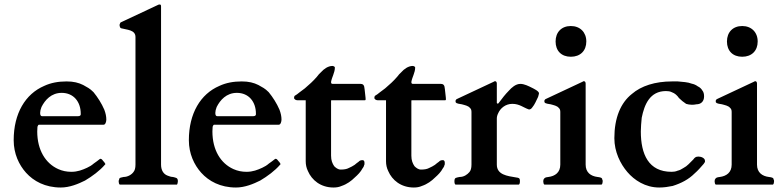

<svg xmlns="http://www.w3.org/2000/svg" viewBox="-20 -823 3493 856"><path d="M454 -290C454 -304 451 -318 445 -334C432.8 -362.4 415.3 -389.6 397 -412C379.5 -429.5 370.1 -433.1 351 -444C330.5 -454.2 308.1 -460 277 -460C240 -460 207 -454 177 -440C93.1 -404 41 -317.6 41 -198C41 -137.5 64.8 -87.7 96 -53C129.9 -15.3 181.4 13 251 13C290.8 13 329.1 -3.1 359 -18C390.7 -36.7 425 -61.9 448 -89C449 -90 450 -91 450 -92C446.2 -95.8 446.7 -99.7 441 -104C439.3 -106.5 433.3 -115 429 -115C428 -115 427 -115 425 -114C416 -107 407 -100 398 -94C389 -86 379 -80 368 -75C347.3 -65.6 326.5 -57 298 -57C277 -57 258 -61 240 -69C182.9 -94.4 146 -154.2 146 -237C146 -246 147 -253 147 -258C149 -264 151 -267 154 -267H442C450.4 -267 454 -281.4 454 -290ZM159 -320C159 -327 161 -336 165 -346C180.5 -376.9 208.5 -409 255 -409C308.2 -409 340 -369.2 340 -316C341 -309 337 -305 328 -305H168C160.4 -305 159 -311.6 159 -320Z M692 -803C688.6 -803 683.5 -801.5 682 -800L520 -724C517 -723 515 -720 515 -718C513 -714 513 -712 513 -711C514 -703 516 -698 520 -697C544.8 -689.9 584 -690.7 584 -658V-89C584 -74 581 -63 575 -56C566.5 -44.2 549.3 -34 531 -34C521.7 -31.3 511 -32.2 511 -22C509 -19 509 -16 509 -15C509 -10.3 510.3 -1.8 514 0H769C771.2 -2.2 773 -10.9 773 -15C773 -31.5 763.8 -30.3 751 -34C743 -34 735 -37 727 -40C709 -46.7 698 -63.8 698 -89V-792C698 -799 697.8 -803 692 -803Z M1235 -290C1235 -304 1232 -318 1226 -334C1213.8 -362.4 1196.3 -389.6 1178 -412C1160.5 -429.5 1151.1 -433.1 1132 -444C1111.5 -454.2 1089.1 -460 1058 -460C1021 -460 988 -454 958 -440C874.1 -404 822 -317.6 822 -198C822 -137.5 845.8 -87.7 877 -53C910.9 -15.3 962.4 13 1032 13C1071.8 13 1110.1 -3.1 1140 -18C1171.7 -36.7 1206 -61.9 1229 -89C1230 -90 1231 -91 1231 -92C1227.2 -95.8 1227.7 -99.7 1222 -104C1220.3 -106.5 1214.3 -115 1210 -115C1209 -115 1208 -115 1206 -114C1197 -107 1188 -100 1179 -94C1170 -86 1160 -80 1149 -75C1128.3 -65.6 1107.5 -57 1079 -57C1058 -57 1039 -61 1021 -69C963.9 -94.4 927 -154.2 927 -237C927 -246 928 -253 928 -258C930 -264 932 -267 935 -267H1223C1231.4 -267 1235 -281.4 1235 -290ZM940 -320C940 -327 942 -336 946 -346C961.5 -376.9 989.5 -409 1036 -409C1089.2 -409 1121 -369.2 1121 -316C1122 -309 1118 -305 1109 -305H949C941.4 -305 940 -311.6 940 -320Z M1596 -109C1589 -109 1583 -107 1579 -102C1573 -98 1567 -93 1561 -88C1553 -83 1545 -78 1535 -74C1526 -69 1514 -67 1499 -67C1486.6 -67 1476.7 -75.3 1470 -82C1461.8 -94.2 1456 -107.6 1456 -129V-372C1456 -374 1456 -375 1457 -376H1606C1609 -376 1610 -377 1610 -379C1610 -383 1610 -388 1609 -394L1607 -412C1604.1 -429.3 1607.5 -449 1588 -449H1464C1457.3 -449 1456 -451.4 1456 -458C1459.5 -478.9 1473 -499.5 1473 -522C1473 -526.1 1465.8 -529 1462 -529C1441.9 -529 1422.6 -514.2 1412 -502C1405 -496 1398 -488 1393 -481C1375.7 -460.8 1358.6 -445.8 1339 -429L1315 -411C1308 -405 1301 -400 1294 -396C1292.6 -396 1291 -388.8 1291 -387C1291 -380.3 1299 -376 1306 -376H1343V-104C1343 -89 1346 -74 1353 -60C1370 -20.3 1409.4 13 1467 13C1480 13 1492 11 1503 6C1526.9 -2 1546.3 -16.3 1562 -32C1574.6 -43 1588.6 -57.2 1596 -72C1599 -76 1601 -79 1601 -80C1602 -81 1603 -83 1603 -86C1605 -88 1605 -91 1605 -95C1605 -101.6 1604.5 -109 1596 -109Z M1954 -109C1947 -109 1941 -107 1937 -102C1931 -98 1925 -93 1919 -88C1911 -83 1903 -78 1893 -74C1884 -69 1872 -67 1857 -67C1844.6 -67 1834.7 -75.3 1828 -82C1819.8 -94.2 1814 -107.6 1814 -129V-372C1814 -374 1814 -375 1815 -376H1964C1967 -376 1968 -377 1968 -379C1968 -383 1968 -388 1967 -394L1965 -412C1962.1 -429.3 1965.5 -449 1946 -449H1822C1815.3 -449 1814 -451.4 1814 -458C1817.5 -478.9 1831 -499.5 1831 -522C1831 -526.1 1823.8 -529 1820 -529C1799.9 -529 1780.6 -514.2 1770 -502C1763 -496 1756 -488 1751 -481C1733.7 -460.8 1716.6 -445.8 1697 -429L1673 -411C1666 -405 1659 -400 1652 -396C1650.6 -396 1649 -388.8 1649 -387C1649 -380.3 1657 -376 1664 -376H1701V-104C1701 -89 1704 -74 1711 -60C1728 -20.3 1767.4 13 1825 13C1838 13 1850 11 1861 6C1884.9 -2 1904.3 -16.3 1920 -32C1932.6 -43 1946.6 -57.2 1954 -72C1957 -76 1959 -79 1959 -80C1960 -81 1961 -83 1961 -86C1963 -88 1963 -91 1963 -95C1963 -101.6 1962.5 -109 1954 -109Z M2006 -15C2006 -6 2008 -1 2011 0H2293C2296 -1 2298 -6 2298 -15C2298 -30.7 2292.7 -29.9 2280 -32C2241.9 -38.4 2195 -43.6 2195 -89V-295C2195 -302 2197 -310 2201 -318C2210.3 -339.6 2233 -360 2264 -360C2296.6 -360 2312.9 -343.4 2338 -335H2339C2344 -335 2349 -338 2353 -344C2364.3 -357.2 2371.2 -375.5 2379 -391C2381 -399 2383 -404 2383 -407C2383 -416.6 2360 -427.5 2351 -432C2336.5 -439.2 2317.4 -449 2300 -449C2279.1 -449 2260.8 -432.3 2249 -419C2232.4 -402.4 2218.5 -384 2205 -366C2204 -365 2203 -364 2202 -362C2201 -362 2199 -361 2198 -361C2197 -361 2196 -362 2195 -364V-450C2195 -457 2192 -461 2187 -461C2186 -461 2185 -461 2184 -460L2180 -458L2018 -382C2015 -381 2013 -379 2013 -378C2011 -376 2011 -374 2011 -373C2011 -369 2011 -366 2013 -366C2013 -361.6 2033.9 -358.6 2039 -358C2052.7 -354.1 2067.3 -351.6 2075 -342C2080 -338 2082 -332 2082 -324V-89C2082 -74 2079 -63 2073 -56C2062.8 -44.1 2048 -34 2029 -34C2014.5 -30.4 2006 -32.8 2006 -15Z M2667 -15C2667 -17 2667 -20 2665 -23C2665 -31.5 2653.5 -32.8 2644 -34C2614.2 -37.7 2591 -53.7 2591 -89V-450C2591 -457 2588 -461 2583 -461C2582 -461 2581 -461 2580 -460L2576 -458L2414 -382C2411 -381 2409 -379 2409 -378C2407 -376 2407 -374 2407 -373C2407 -369 2407 -366 2409 -366C2409 -361.6 2429.9 -358.6 2435 -358C2448.7 -354.1 2463.3 -351.6 2471 -342C2476 -338 2478 -332 2478 -324V-89C2478 -53.8 2454.4 -37.7 2425 -34C2411.7 -32.3 2407.7 -31.3 2403 -22C2403 -19 2402 -16 2402 -15C2402 -10.3 2403.3 -1.8 2407 0H2662C2665.7 -1.8 2667 -10.3 2667 -15ZM2525 -570C2567.3 -570 2594 -596.7 2594 -638C2594 -679.2 2566.2 -707 2525 -707C2483.7 -707 2457 -679.7 2457 -638C2457 -596.2 2483.2 -570 2525 -570Z M3094 -125C3080.6 -125 3076.4 -119.2 3071 -112L3050 -91C3043 -84 3035 -78 3027 -74C3018 -68 3010 -64 3001 -62C2992 -58 2983 -57 2974 -57C2871.4 -57 2837 -135.2 2837 -237C2837 -256 2839 -276 2841 -298C2852.8 -357.1 2877.5 -417 2949 -417C2959 -417 2967 -416 2975 -412C2988.8 -407.4 2999.5 -397.2 3007 -386C3017.4 -375.6 3026.7 -368.2 3039 -360C3046 -358 3054 -356 3063 -356C3070 -356 3077 -356 3085 -358C3105.6 -358 3119 -371.4 3119 -393C3119 -404 3117 -413 3111 -420C3107 -427 3100 -434 3091 -438C3083 -444 3074 -448 3064 -450C3046.1 -457.2 3023.5 -457.8 3002 -460H2976C2900.9 -460 2838.7 -440.2 2797 -404C2747.4 -364.8 2719 -298.1 2719 -207C2719 -145.6 2746 -92.2 2777 -56C2807.6 -20.2 2856.6 13 2919 13C2940 13 2960 10 2979 6C3018.4 -6.4 3050.6 -23.6 3077 -50C3091 -62 3104 -77 3117 -92C3120 -96 3122 -99 3123 -101V-106C3123 -118 3106.6 -125 3094 -125Z M3431 -15C3431 -17 3431 -20 3429 -23C3429 -31.5 3417.5 -32.8 3408 -34C3378.2 -37.7 3355 -53.7 3355 -89V-450C3355 -457 3352 -461 3347 -461C3346 -461 3345 -461 3344 -460L3340 -458L3178 -382C3175 -381 3173 -379 3173 -378C3171 -376 3171 -374 3171 -373C3171 -369 3171 -366 3173 -366C3173 -361.6 3193.9 -358.6 3199 -358C3212.7 -354.1 3227.3 -351.6 3235 -342C3240 -338 3242 -332 3242 -324V-89C3242 -53.8 3218.4 -37.7 3189 -34C3175.7 -32.3 3171.7 -31.3 3167 -22C3167 -19 3166 -16 3166 -15C3166 -10.3 3167.3 -1.8 3171 0H3426C3429.7 -1.8 3431 -10.3 3431 -15ZM3289 -570C3331.3 -570 3358 -596.7 3358 -638C3358 -679.2 3330.2 -707 3289 -707C3247.7 -707 3221 -679.7 3221 -638C3221 -596.2 3247.2 -570 3289 -570Z"/></svg>

Font: fbb
Style: Bold
Weight: 400
Designer: David J. Perry, Michael Sharpe
Version: Version 1.045